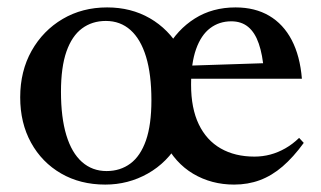

<svg xmlns="http://www.w3.org/2000/svg" viewBox="-20 -487 867 518"><path d="M267.5 -25.5Q304.5 -25.5 331.8 -45.8Q359 -66 373.8 -108.2Q388.5 -150.5 388.5 -216.5Q388.5 -286.5 374 -334Q359.5 -381.5 332 -406Q304.5 -430.5 265.5 -430.5Q228.5 -430.5 201.2 -410.2Q174 -390 159.2 -347.8Q144.5 -305.5 144.5 -239.5Q144.5 -170 159 -122.2Q173.5 -74.5 201.2 -50Q229 -25.5 267.5 -25.5ZM463.5 -104Q431.5 -48.5 378.8 -18.8Q326 11 264 11Q196.5 11 144.8 -19Q93 -49 63.8 -102Q34.5 -155 34.5 -224.5Q34.5 -295 65.2 -349.8Q96 -404.5 149 -435.8Q202 -467 269 -467Q333.5 -467 384.2 -437.8Q435 -408.5 466 -355H429.5Q458 -407 505.5 -437Q553 -467 615.5 -467Q668 -467 706.2 -444.5Q744.5 -422 767 -379Q789.5 -336 794.5 -274.5H477.5L478 -309.5L738.5 -318L692 -295.5Q688.5 -339.5 678.2 -369.2Q668 -399 649.8 -414.2Q631.5 -429.5 604 -429.5Q571.5 -429.5 547 -411Q522.5 -392.5 509 -354.5Q495.5 -316.5 495.5 -258.5Q495.5 -195 516.2 -151.8Q537 -108.5 575.5 -86.5Q614 -64.5 666.5 -64.5Q688.5 -64.5 709.2 -70Q730 -75.5 749.8 -86.8Q769.5 -98 787 -115L799.5 -101.5Q771.5 -63 742.5 -38Q713.5 -13 681.2 -1Q649 11 611.5 11Q550.5 11 501.2 -18.2Q452 -47.5 424 -104Z"/></svg>

Font: Newsreader 36pt Medium
Style: Regular
Weight: 500
Designer: Hugues Gentile
Foundry: Production Type
Version: Version 1.003